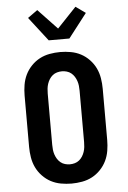

<svg xmlns="http://www.w3.org/2000/svg" viewBox="-64 -1038 728 1092"><g transform="rotate(-5 300.0 -492.0)"><path d="M300 8Q270 8 239.5 2.5Q209 -3 182.5 -17Q156 -31 134.5 -53.5Q113 -76 100 -103Q87 -130 82 -160.5Q77 -191 77 -221V-514Q77 -544 82 -574.5Q87 -605 100 -632Q113 -659 134.5 -681.5Q156 -704 182.5 -718Q209 -732 239.5 -737.5Q270 -743 300 -743Q330 -743 360.5 -737.5Q391 -732 417.5 -718Q444 -704 465.5 -681.5Q487 -659 500 -632Q513 -605 518 -574.5Q523 -544 523 -514V-221Q523 -191 518 -160.5Q513 -130 500 -103Q487 -76 465.5 -53.5Q444 -31 417.5 -17Q391 -3 360.5 2.5Q330 8 300 8ZM300 -102Q314 -102 328 -106Q342 -110 353 -119Q364 -128 371.5 -140Q379 -152 383.5 -165.5Q388 -179 389.5 -193Q391 -207 391 -221V-514Q391 -528 389.5 -542Q388 -556 383.5 -569.5Q379 -583 371.5 -595Q364 -607 353 -616Q342 -625 328 -629Q314 -633 300 -633Q286 -633 272 -629Q258 -625 247 -616Q236 -607 228.5 -595Q221 -583 216.5 -569.5Q212 -556 210.5 -542Q209 -528 209 -514V-221Q209 -207 210.5 -193Q212 -179 216.5 -165.5Q221 -152 228.5 -140Q236 -128 247 -119Q258 -110 272 -106Q286 -102 300 -102ZM241 -815 135 -952 191 -992 300 -877 409 -992 465 -952 359 -815Z"/></g></svg>

Font: Iosevka Etoile Extrabold
Style: Regular
Weight: 800
Designer: Belleve Invis
Foundry: Belleve Invis
Version: Version 22.1.2; ttfautohint (v1.8.4)